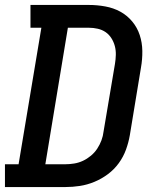

<svg xmlns="http://www.w3.org/2000/svg" viewBox="-27 -755 647 775"><path d="M-7 0V-92H48L140 -643H96V-735H332Q365 -735 398 -729Q431 -723 458.5 -708Q486 -693 506.5 -668.5Q527 -644 537 -613.5Q547 -583 547.5 -549.5Q548 -516 542 -482L497 -209Q492 -180 481.5 -151Q471 -122 452.5 -96.5Q434 -71 408.5 -52Q383 -33 354 -21Q325 -9 295.5 -4.5Q266 0 237 0ZM156 -92H237Q254 -92 272.5 -95Q291 -98 308 -106Q325 -114 340 -126.5Q355 -139 365.5 -155Q376 -171 382.5 -188.5Q389 -206 391 -224L437 -497Q440 -515 440.5 -533.5Q441 -552 436.5 -569Q432 -586 422.5 -601Q413 -616 399 -625.5Q385 -635 367.5 -639Q350 -643 332 -643H247Z"/></svg>

Font: Iosevka Etoile SmBdObl
Style: Regular
Weight: 600
Italic angle: -9°
Designer: Belleve Invis
Foundry: Belleve Invis
Version: Version 15.5.2; ttfautohint (v1.8.4)